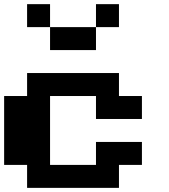

<svg xmlns="http://www.w3.org/2000/svg" viewBox="-20 -909 818 929"><path d="M111.1 -111.1H0V-444.4H111.1V-555.6H555.6V-444.4H666.7V-333.3H444.4V-444.4H222.2V-111.1H444.4V-222.2H666.7V-111.1H555.6V0H111.1ZM444.4 -666.7H222.2V-777.8H444.4ZM222.2 -777.8H111.1V-888.9H222.2ZM555.6 -777.8H444.4V-888.9H555.6Z"/></svg>

Font: Pixeloid Sans
Style: Bold
Weight: 700
Monospace: yes
Designer: GGBot
Version: 0.3